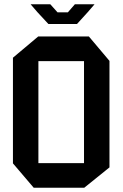

<svg xmlns="http://www.w3.org/2000/svg" viewBox="-20 -885 578 905"><path d="M161 -597V-713H399L496 -598V-597ZM139 0 41 -115V-116H376V0ZM41 -116V-613L160 -713H161V-116ZM376 0V-597H496V-96L377 0ZM208 -772 157 -827H393L343 -772ZM157 -827 125 -864V-865H217L251 -827ZM300 -827 333 -865H425V-864L393 -827Z"/></svg>

Font: Foldit Medium
Style: Regular
Weight: 500
Version: Version 1.003